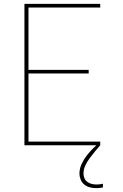

<svg xmlns="http://www.w3.org/2000/svg" viewBox="-20 -755 640 998"><path d="M107 0V-735H501V-716H128V-392H441V-373H128V-19H501V0ZM481 223Q464 223 448 219Q432 215 419 205Q406 195 399.5 179Q393 163 393 147Q393 122 404 98Q415 74 430.5 54Q446 34 464 16Q482 -2 501 -19V0Q487 16 473 33Q459 50 446 67.5Q433 85 423.5 105Q414 125 414 147Q414 160 419 171.5Q424 183 434 190.5Q444 198 456.5 201Q469 204 482 204Q490 204 498.5 203Q507 202 515 200V219Q507 221 498 222Q489 223 481 223Z"/></svg>

Font: Iosevka Aile Thin
Style: Regular
Weight: 100
Designer: Belleve Invis
Foundry: Belleve Invis
Version: Version 31.1.0; ttfautohint (v1.8.4)